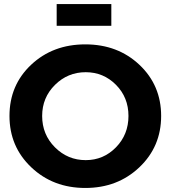

<svg xmlns="http://www.w3.org/2000/svg" viewBox="-20 -925 846 952"><path d="M27 -350Q27 -503 134.5 -604Q242 -705 403 -705Q564 -705 671.5 -603.5Q779 -502 779 -350Q779 -198 671 -95.5Q563 7 403 7Q243 7 135 -95.5Q27 -198 27 -350ZM189 -350Q189 -258 252.5 -194.5Q316 -131 405 -131Q493 -131 555 -194.5Q617 -258 617 -350Q617 -442 555 -504.5Q493 -567 405 -567Q316 -567 252.5 -504Q189 -441 189 -350ZM261 -797V-905H532V-797Z"/></svg>

Font: Trueno
Style: SBd
Weight: 600
Designer: Julieta Ulanovsky
Foundry: Julieta Ulanovsky
Version: Version 3.001b